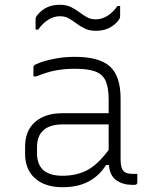

<svg xmlns="http://www.w3.org/2000/svg" viewBox="-20 -774 640 804"><path d="M485 -361V-106Q485 -70 498 -57Q509 -46 534 -46H555V-11Q555 0 544 0H532Q495 0 467.5 -19Q440 -38 436 -83H424Q396 -38 351 -14Q306 10 242 10Q169 10 127 -27Q85 -64 85 -131V-159Q85 -227 127 -263.5Q169 -300 242 -300H435V-356Q435 -407 422.5 -435Q410 -463 379.5 -474.5Q349 -486 294 -486Q248 -486 210.5 -478.5Q173 -471 132 -454H120V-492Q120 -497 123 -500Q128 -505 152 -513.5Q176 -522 213 -529Q250 -536 294 -536Q395 -536 440 -496Q485 -456 485 -361ZM135 -132Q135 -38 242 -38Q298 -38 342.5 -60Q387 -82 435 -146V-253H242Q186 -253 159 -226Q135 -202 135 -158ZM381 -693Q407 -693 430.5 -708Q454 -723 472 -749H483V-708Q483 -702 481.5 -698Q480 -694 474 -686Q458 -667 435 -656Q412 -645 382 -645Q355 -645 336 -654Q317 -663 300.5 -675.5Q284 -688 268 -697Q252 -706 231 -706Q205 -706 181.5 -691Q158 -676 140 -650H129V-691Q129 -697 130.5 -701.5Q132 -706 138 -713Q155 -733 177.5 -743.5Q200 -754 230 -754Q257 -754 276 -745Q295 -736 311.5 -723.5Q328 -711 344 -702Q360 -693 381 -693Z"/></svg>

Font: Recursive Sn Lnr St Lt
Style: Regular
Weight: 300
Version: Version 1.079;hotconv 1.0.112;makeotfexe 2.5.65598; ttfautoh